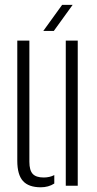

<svg xmlns="http://www.w3.org/2000/svg" viewBox="-20 -768 402 794"><path d="M51.5 -103V-600H101.5V-99Q101.5 -64 115.2 -49Q129 -34 160.5 -34Q185.5 -34 204.5 -44V-9Q180.5 6.5 148.5 6.5Q98.5 6.5 75 -19.5Q51.5 -45.5 51.5 -103ZM252 0V-600H301.5V0ZM159 -640 237 -748H280.5L202.5 -640Z"/></svg>

Font: Big Shoulders Stencil Text ExtraLight
Style: Regular
Weight: 250
Version: Version 2.001